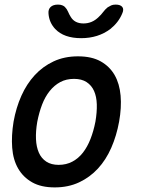

<svg xmlns="http://www.w3.org/2000/svg" viewBox="-20 -805 640 835"><path d="M218 10Q159 10 120 -12Q81 -34 59 -72Q37 -110 33 -162.5Q29 -215 39 -276Q50 -337 73 -388.5Q96 -440 131 -478Q166 -516 213 -538Q260 -560 319 -560Q379 -560 418 -538Q457 -516 478.5 -478.5Q500 -441 504.5 -389Q509 -337 498 -276Q487 -215 464 -162.5Q441 -110 406 -72Q371 -34 324 -12Q277 10 218 10ZM235 -88Q268 -88 294.5 -102Q321 -116 340.5 -141Q360 -166 373.5 -200.5Q387 -235 395 -276Q402 -317 401 -351Q400 -385 389 -409.5Q378 -434 356.5 -448Q335 -462 302 -462Q268 -462 242 -448Q216 -434 196 -409Q176 -384 163 -350Q150 -316 142 -275Q135 -234 136.5 -200Q138 -166 149 -141Q160 -116 181.5 -102Q203 -88 235 -88ZM191 -745Q189 -764 200 -774.5Q211 -785 232 -785Q243 -785 250.5 -782Q258 -779 262 -775Q271 -766 276 -754Q281 -742 288 -731Q305 -703 343 -703Q381 -703 409 -731Q420 -741 428.5 -752.5Q437 -764 448 -773Q456 -778 463.5 -781.5Q471 -785 483 -785Q504 -785 512 -774.5Q520 -764 511 -745Q495 -707 460 -679Q407 -639 333 -639Q258 -639 220 -679Q194 -707 191 -745Z"/></svg>

Font: Maple Mono NL Medium
Style: Italic
Weight: 500
Italic angle: -10°
Monospace: yes
Designer: subframe7536
Version: Version 7.000